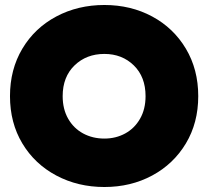

<svg xmlns="http://www.w3.org/2000/svg" viewBox="-20 -734 834 769"><path d="M20 -349Q20 -456 69.5 -539Q119 -622 205.5 -668Q292 -714 398 -714Q504 -714 589.5 -668Q675 -622 724.5 -539Q774 -456 774 -349Q774 -242 724.5 -159.5Q675 -77 589.5 -31Q504 15 398 15Q292 15 205.5 -31Q119 -77 69.5 -159.5Q20 -242 20 -349ZM563 -349Q563 -426 516 -472Q469 -518 398 -518Q326 -518 278.5 -472Q231 -426 231 -349Q231 -297 253 -258.5Q275 -220 313 -199.5Q351 -179 398 -179Q444 -179 481.5 -199.5Q519 -220 541 -258.5Q563 -297 563 -349Z"/></svg>

Font: Prompt ExtraBold
Style: Regular
Weight: 800
Designer: Katatrad Team
Foundry: CadsonDemak
Version: Version 1.001